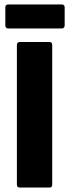

<svg xmlns="http://www.w3.org/2000/svg" viewBox="-20 -844 311 864"><path d="M69 0Q56 0 56 -14V-641Q56 -655 69 -655H203Q215 -655 215 -641V-14Q215 0 203 0ZM18 -716Q4 -716 4 -730V-811Q4 -824 18 -824H257Q271 -824 271 -811V-730Q271 -716 257 -716Z"/></svg>

Font: Sofia Sans Semi Condensed Black
Style: Regular
Weight: 900
Designer: Botio Nikoltchev, Ani Petrova
Foundry: lettersoup
Version: Version 4.100; ttfautohint (v1.8.4.7-5d5b)